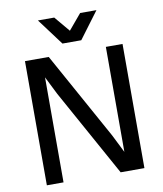

<svg xmlns="http://www.w3.org/2000/svg" viewBox="-97 -988 904 1066"><g transform="rotate(-10 355.0 -455.0)"><path d="M225 -490 174 -592V0H80V-700H214L485 -210L536 -108V-700H630V0H496ZM190 -910H282L355 -823L428 -910H520L408 -760H302Z"/></g></svg>

Font: PT Root UI Web Medium
Style: Regular
Weight: 500
Designer: Vitaly Kuzmin
Foundry: ParaType Ltd.
Version: Version 1.001W